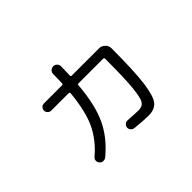

<svg xmlns="http://www.w3.org/2000/svg" viewBox="-113 -918 1227 1227"><g transform="rotate(-45 500.0 -304.5)"><path d="M232.4 -440.4Q218.8 -440.4 209 -450.2Q199.2 -460 199.2 -473.1Q199.2 -486.3 208.5 -496.1Q217.8 -505.9 232.4 -505.9H394.5Q403.3 -505.9 404.3 -513.7Q406.2 -565.4 406.2 -596.7Q406.2 -611.3 416.5 -621.6Q426.8 -631.8 442.4 -631.8Q456.1 -631.8 466.3 -621.6Q476.6 -611.3 476.6 -596.7Q476.6 -566.4 474.6 -514.6Q474.6 -505.9 483.4 -505.9H728.5Q752 -505.9 769 -489.3Q786.1 -472.7 786.1 -450.2Q786.1 -243.2 772.5 -142.6Q758.8 -42 731.9 -9.8Q705.1 22.5 650.4 22.5Q606.4 22.5 529.3 14.6Q515.6 12.7 506.3 2.4Q497.1 -7.8 498 -22.5Q500 -36.1 510.7 -44.4Q521.5 -52.7 534.2 -51.8Q597.7 -46.9 630.9 -46.9Q662.1 -46.9 677.7 -69.3Q693.4 -91.8 701.7 -171.9Q710 -252 710 -417V-431.6Q710 -439.5 701.2 -440.4H478.5Q469.7 -440.4 469.7 -431.6Q456.1 -266.6 408.7 -166Q361.3 -65.4 264.6 14.6Q253.9 23.4 239.3 22.9Q224.6 22.5 214.8 10.7Q206.1 0 207 -13.7Q208 -27.3 218.8 -36.1Q300.8 -105.5 342.3 -192.9Q383.8 -280.3 398.4 -432.6Q398.4 -439.5 390.6 -440.4Z"/></g></svg>

Font: Rounded Mgen+ 1m regular
Style: Regular
Weight: 400
Designer: [Source Han Sans]
Ryoko NISHIZUKA  (kana & ideographs); Paul D. Hunt (Latin, Greek & Cyrillic); Wenlong ZHANG  (bopomofo
Version: Version 1.059.20150602